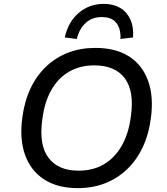

<svg xmlns="http://www.w3.org/2000/svg" viewBox="-20 -961 859 990"><path d="M381 9Q277 9 208 -35.5Q139 -80 109.5 -161.5Q80 -243 95 -354Q106 -439 137.5 -505.5Q169 -572 218.5 -618.5Q268 -665 331.5 -689.5Q395 -714 471 -714Q577 -714 645.5 -670Q714 -626 743.5 -544.5Q773 -463 758 -352Q747 -267 715 -200Q683 -133 633.5 -86.5Q584 -40 520.5 -15.5Q457 9 381 9ZM385 -81Q460 -81 516 -114Q572 -147 608 -210Q644 -273 655 -363Q673 -492 623 -558Q573 -624 466 -624Q393 -624 336.5 -591.5Q280 -559 244.5 -496.5Q209 -434 198 -344Q180 -214 230 -147.5Q280 -81 385 -81ZM376 -760 314 -768Q332 -849 386.5 -895Q441 -941 515 -941Q565 -941 600 -920Q635 -899 652.5 -860Q670 -821 666 -768L601 -760Q604 -811 580.5 -842Q557 -873 505 -873Q455 -873 422 -843Q389 -813 376 -760Z"/></svg>

Font: Nunito Sans 7pt Medium
Style: Italic
Weight: 500
Italic angle: -9°
Designer: Vernon Adams
Foundry: Vernon Adams
Version: Version 3.101;gftools[0.9.27]